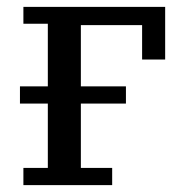

<svg xmlns="http://www.w3.org/2000/svg" viewBox="-20 -538 532 558"><path d="M48 -50H119V-237H38V-287H119V-469H48V-518H460V-365H393V-465H215V-287H346V-237H215V-50H306V0H48Z"/></svg>

Font: IBM Plex Serif Text
Style: Regular
Weight: 450
Designer: Mike Abbink, Paul van der Laan, Pieter van Rosmalen
Foundry: Bold Monday
Version: Version 3.001